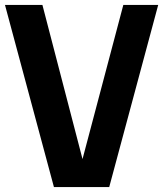

<svg xmlns="http://www.w3.org/2000/svg" viewBox="-25 -760 663 780"><path d="M194.1 0 -4.8 -740H147.3L324.6 -58.6H295.6L476 -740H617.7L418.7 0Z"/></svg>

Font: Encode Sans Condensed Thin
Style: Regular
Weight: 100
Width: 3
Designer: Multiple Designers
Foundry: Impallari Type
Version: Version 3.002